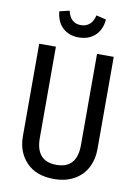

<svg xmlns="http://www.w3.org/2000/svg" viewBox="-98 -955 733 1030"><g transform="rotate(10 269.0 -440.0)"><path d="M472 -185Q472 -130 448.5 -85Q425 -40 379 -14Q333 12 269 12Q172 12 119 -43.5Q66 -99 66 -185V-689H157V-192Q157 -65 269 -65Q381 -65 381 -192V-689H472ZM142 -879 196 -892Q211 -826 268 -826Q297 -826 316 -843Q335 -860 342 -892L396 -879Q391 -822 356.5 -790.5Q322 -759 268 -759Q215 -759 181 -790.5Q147 -822 142 -879Z"/></g></svg>

Font: Fira Sans Extra Condensed
Style: Regular
Weight: 400
Width: 1
Designer: Carrois Corporate & Edenspiekermann AG
Foundry: Carrois Corporate GbR & Edenspiekermann AG
Version: Version 4.203